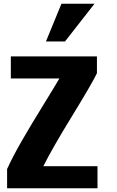

<svg xmlns="http://www.w3.org/2000/svg" viewBox="-20 -1000 628 1028"><path d="M502 8H18V-95Q49 -163 98 -248Q147 -333 209.5 -434Q272 -535 298 -580H38V-698H499V-608Q474 -555 365.5 -378Q257 -201 212 -110H502ZM328 -778H226L309 -980H486Z"/></svg>

Font: Repo
Style: Bold
Weight: 700
Designer: Stefan Peev
Foundry: Context Ltd
Version: Version 001.000